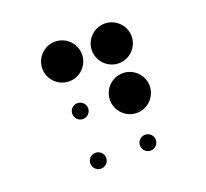

<svg xmlns="http://www.w3.org/2000/svg" viewBox="-112 -785 975 909"><g transform="rotate(-20 375.0 -330.0)"><path d="M150 -550C150 -495 195 -450 250 -450C305 -450 350 -495 350 -550C350 -605 305 -650 250 -650C195 -650 150 -605 150 -550ZM210 -300C210 -278 228 -260 250 -260C272 -260 290 -278 290 -300C290 -322 272 -340 250 -340C228 -340 210 -322 210 -300ZM210 -50C210 -28 228 -10 250 -10C272 -10 290 -28 290 -50C290 -72 272 -90 250 -90C228 -90 210 -72 210 -50ZM400 -550C400 -495 445 -450 500 -450C555 -450 600 -495 600 -550C600 -605 555 -650 500 -650C445 -650 400 -605 400 -550ZM400 -300C400 -245 445 -200 500 -200C555 -200 600 -245 600 -300C600 -355 555 -400 500 -400C445 -400 400 -355 400 -300ZM460 -50C460 -28 478 -10 500 -10C522 -10 540 -28 540 -50C540 -72 522 -90 500 -90C478 -90 460 -72 460 -50Z"/></g></svg>

Font: APH Braille Shadows
Style: Regular
Weight: 400
Designer: M R Gray
Version: Version 1.1